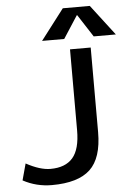

<svg xmlns="http://www.w3.org/2000/svg" viewBox="-63 -1006 733 1063"><g transform="rotate(-5 303.5 -475.0)"><path d="M401 -915 320 -790H197L327 -960H477L607 -790H484L403 -915ZM47 -122Q124 -80 182 -80Q265 -80 306 -127.5Q347 -175 347 -280V-730H462V-260Q462 -116 395 -53Q328 10 182 10Q96 10 22 -30Z"/></g></svg>

Font: M PLUS 1p Medium
Style: Regular
Weight: 500
Version: Version 1.062